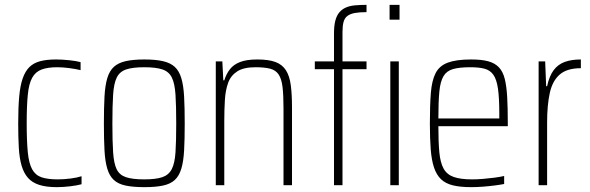

<svg xmlns="http://www.w3.org/2000/svg" viewBox="-20 -763 2432 791"><path d="M214 8Q170 8 141 -1.5Q112 -11 95 -30.5Q78 -50 69 -80.5Q60 -111 57.5 -154.5Q55 -198 55 -254Q55 -318 59 -364Q63 -410 73.5 -440Q84 -470 101.5 -487Q119 -504 146 -511Q173 -518 211 -518Q235 -518 264.5 -515Q294 -512 312 -507V-474Q292 -479 265 -482.5Q238 -486 216 -486Q176 -486 151 -476.5Q126 -467 112.5 -442.5Q99 -418 94.5 -372.5Q90 -327 90 -256Q90 -182 94.5 -136Q99 -90 112.5 -65.5Q126 -41 151.5 -32.5Q177 -24 218 -24Q243 -24 270.5 -27.5Q298 -31 316 -37V-4Q298 1 269 4.5Q240 8 214 8Z M575 8Q528 8 497.5 1.5Q467 -5 449 -21.5Q431 -38 422 -68Q413 -98 410.5 -143.5Q408 -189 408 -254Q408 -319 410.5 -365Q413 -411 422 -441Q431 -471 449 -487.5Q467 -504 497.5 -511Q528 -518 575 -518Q621 -518 651.5 -511Q682 -504 700 -487.5Q718 -471 727 -441Q736 -411 738.5 -365Q741 -319 741 -254Q741 -189 738.5 -143.5Q736 -98 727 -68Q718 -38 700 -21.5Q682 -5 651.5 1.5Q621 8 575 8ZM574 -24Q622 -24 648.5 -33Q675 -42 687.5 -66Q700 -90 703 -135.5Q706 -181 706 -254Q706 -327 703 -373Q700 -419 688 -443.5Q676 -468 649 -477Q622 -486 574 -486Q527 -486 500 -477Q473 -468 461 -443.5Q449 -419 446 -373Q443 -327 443 -254Q443 -181 446 -135.5Q449 -90 460.5 -66Q472 -42 499 -33Q526 -24 574 -24Z M869 0V-510H896L900 -432H904Q912 -458 927 -477.5Q942 -497 969 -507.5Q996 -518 1040 -518Q1087 -518 1115 -507.5Q1143 -497 1158 -473.5Q1173 -450 1178 -412Q1183 -374 1183 -320V0H1148V-315Q1148 -371 1144 -404.5Q1140 -438 1128 -456Q1116 -474 1093 -480Q1070 -486 1032 -486Q984 -486 957.5 -469Q931 -452 920 -422Q909 -392 906.5 -351.5Q904 -311 904 -264V0Z M1356 0V-478H1277V-510H1356V-625Q1356 -657 1361.5 -678Q1367 -699 1378 -712Q1389 -725 1405 -732Q1421 -739 1442.5 -741Q1464 -743 1490 -743V-713Q1461 -713 1442 -709.5Q1423 -706 1411.5 -697.5Q1400 -689 1395.5 -673Q1391 -657 1391 -631V-510H1490V-478H1391V0ZM1588 0V-510H1623V0ZM1585 -682V-743H1626V-682Z M1921 8Q1876 8 1845.5 0.5Q1815 -7 1796.5 -25Q1778 -43 1768 -73Q1758 -103 1754.5 -147.5Q1751 -192 1751 -254Q1751 -329 1755 -380Q1759 -431 1774.5 -461.5Q1790 -492 1825 -505Q1860 -518 1921 -518Q1964 -518 1991.5 -510.5Q2019 -503 2035.5 -485.5Q2052 -468 2059.5 -438Q2067 -408 2069.5 -363Q2072 -318 2072 -256V-243H1786Q1786 -178 1790 -135.5Q1794 -93 1807.5 -68.5Q1821 -44 1849 -34Q1877 -24 1925 -24Q1946 -24 1970 -26Q1994 -28 2017 -31Q2040 -34 2057 -38V-5Q2042 -2 2019 1Q1996 4 1970.5 6Q1945 8 1921 8ZM2037 -256V-296Q2037 -360 2031.5 -398Q2026 -436 2012.5 -455Q1999 -474 1976 -480Q1953 -486 1918 -486Q1873 -486 1846.5 -478.5Q1820 -471 1807 -449Q1794 -427 1790 -385.5Q1786 -344 1786 -275H2055Z M2199 0V-510H2226L2230 -408H2234Q2243 -450 2261 -474Q2279 -498 2307 -508Q2335 -518 2373 -518V-482Q2316 -482 2286 -456Q2256 -430 2245 -380Q2234 -330 2234 -259V0Z"/></svg>

Font: Saira Thin Condensed
Style: Regular
Weight: 100
Width: 3
Version: Version 1.101